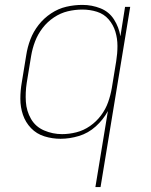

<svg xmlns="http://www.w3.org/2000/svg" viewBox="-20 -558 616 783"><path d="M369 205H390L511 -530H490L471 -410Q465 -447 445 -478.5Q425 -510 390 -524Q355 -538 316 -538Q283 -538 250.5 -530.5Q218 -523 188.5 -503.5Q159 -484 137.5 -456.5Q116 -429 104 -397.5Q92 -366 87 -333L69 -223Q63 -189 63 -155Q63 -121 73.5 -90Q84 -59 106.5 -35.5Q129 -12 161 -2Q193 8 227 8Q264 8 302 -3.5Q340 -15 370.5 -42.5Q401 -70 420 -105ZM233 -11Q195 -11 160 -26Q125 -41 106.5 -73Q88 -105 85.5 -143Q83 -181 89 -220L107 -330Q112 -360 123 -389Q134 -418 153.5 -443.5Q173 -469 200 -487Q227 -505 256.5 -512Q286 -519 316 -519Q347 -519 375.5 -510Q404 -501 423 -479Q442 -457 450.5 -429Q459 -401 459 -370.5Q459 -340 454 -309L436 -199Q431 -170 421 -141.5Q411 -113 392 -87.5Q373 -62 347 -44Q321 -26 291.5 -18.5Q262 -11 233 -11Z"/></svg>

Font: Iosevka Sparkle Thin
Style: Italic
Weight: 100
Italic angle: -9°
Designer: Belleve Invis
Foundry: Belleve Invis
Version: Version 4.5.0; ttfautohint (v1.8.3)